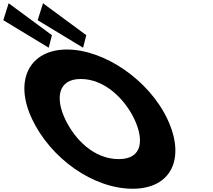

<svg xmlns="http://www.w3.org/2000/svg" viewBox="-327 -1144 1308 1179"><path d="M-130.2 -413C-16.3 -172 244.1 15 488.1 15C725.1 15 814.7 -172 700.8 -413C586.8 -654 312.9 -840 83.9 -840C-143.1 -840 -244.2 -654 -130.2 -413ZM72.8 -413C14.6 -536 24.5 -659 169.5 -659C315.5 -659 439.6 -536 497.8 -413C555.9 -290 552.1 -167 402.1 -167C248.1 -167 130.9 -290 72.8 -413ZM-8.2 -928 -27.8 -851 -306.7 -1020 -273.9 -1124ZM202.8 -928 183.2 -851 -95.7 -1020 -62.9 -1124Z"/></svg>

Font: Hussar
Style: BdOpOblFive
Weight: 700
Foundry: Cannot Into Space Fonts
Version: Version 2.00